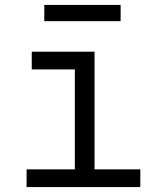

<svg xmlns="http://www.w3.org/2000/svg" viewBox="-20 -760 640 780"><path d="M88 0V-72H284V-478H109V-550H364V-72H550V0ZM160 -674V-740H470V-674Z"/></svg>

Font: JetBrains Mono NL Light
Style: Regular
Weight: 300
Monospace: yes
Designer: Philipp Nurullin, Konstantin Bulenkov
Foundry: JetBrains
Version: Version 2.305; ttfautohint (v1.8.4.7-5d5b)